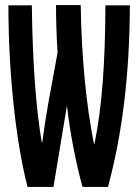

<svg xmlns="http://www.w3.org/2000/svg" viewBox="-20 -734 540 754"><path d="M88 0H190L243 -320C253 -223 278 -93 304 0H404C459 -203 489 -435 490 -713H394C393 -488 381 -315 351 -169H349C319 -319 300 -508 297 -714H200C200 -656 202 -591 206 -527L169 -325C160 -274 152 -221 146 -175H144C122 -303 108 -481 105 -713H13C13 -464 39 -192 88 0Z"/></svg>

Font: Noto Sans Mono ExtraCondensed SemiBold
Style: Regular
Weight: 600
Width: 2
Designer: Monotype Design Team
Foundry: Monotype Imaging Inc.
Version: Version 2.014